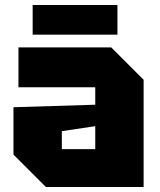

<svg xmlns="http://www.w3.org/2000/svg" viewBox="-20 -750 640 770"><path d="M34 -130V-320L362 -330V-400H54V-560H426L556 -430V0H164ZM228 -224V-152H362V-244ZM111 -611V-730H451V-611Z"/></svg>

Font: Tektur ExtraBold
Style: Regular
Weight: 800
Designer: Adam Jagosz
Foundry: Adam Jagosz
Version: Version 1.005;gftools[0.9.30]